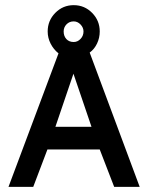

<svg xmlns="http://www.w3.org/2000/svg" viewBox="-20 -725 575 745"><path d="M266 -705Q224 -705 194.5 -675Q165 -645 165 -603Q165 -578 176.5 -555.5Q188 -533 207 -518L13 0H109L164 -145H367L423 0H522L328 -521Q346 -534 356.5 -556Q367 -578 367 -603Q367 -645 337.5 -675Q308 -705 266 -705ZM304 -603Q304 -586 292.5 -574Q281 -562 266 -562Q248 -562 237.5 -573.5Q227 -585 227 -603Q227 -619 238 -630.5Q249 -642 266 -642Q281 -642 292.5 -630Q304 -618 304 -603ZM195 -233 265 -439 335 -233Z"/></svg>

Font: Cambay Devanagari
Style: Regular
Weight: 700
Designer: Pooja Saxena
Foundry: Pooja Saxena
Version: Version 1.095;PS 001.095;hotconv 1.0.70;makeotf.lib2.5.58329